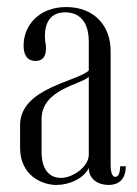

<svg xmlns="http://www.w3.org/2000/svg" viewBox="-20 -520 389 545"><path d="M47 -391C47 -370 53 -347 81 -347C111 -347 114 -376 108 -405C105 -438 112 -485 165 -485C204 -485 232 -460 232 -402V-320C202 -289 37 -271 37 -165V-101C37 -21 100 5 140 5C177 5 217 -13 232 -43C232 -11 259 5 288 5C319 5 337 -13 337 -48H321C321 -29 316 -18 307 -18C299 -18 294 -30 294 -53V-376C294 -444 250 -500 168 -500C92 -500 47 -449 47 -391ZM232 -302V-81C232 -47 187 -15 153 -15C127 -15 98 -31 98 -89V-182C98 -267 211 -280 232 -302Z"/></svg>

Font: Emberly
Style: Regular
Weight: 400
Designer: Rajesh Rajput
Foundry: Rajesh Rajput
Version: Version 1.000